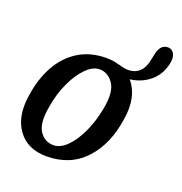

<svg xmlns="http://www.w3.org/2000/svg" viewBox="-109 -665 730 770"><g transform="rotate(20 256.0 -280.0)"><path d="M263.5 -444.5Q292.5 -444.5 317.5 -436.5Q321 -436.5 325 -435Q364.5 -422.5 392.5 -436.2Q420.5 -450 430.5 -488.5L438 -523.5Q447.5 -570.5 482 -569Q499 -568 507.2 -551Q515.5 -534 508 -505Q496 -457.5 460.8 -429.5Q425.5 -401.5 379 -396Q428.5 -338 412.5 -239.5Q396.5 -126 333.8 -58.8Q271 8.5 170.5 8.5Q89 8.5 48 -47.8Q7 -104 21.5 -196.5Q31.5 -268.5 62 -324.5Q92.5 -380.5 143.2 -412.5Q194 -444.5 263.5 -444.5ZM181 -43Q211 -43 239.2 -71.8Q267.5 -100.5 289 -147.5Q310.5 -194.5 320.5 -250Q335 -324 311.8 -358.2Q288.5 -392.5 253 -392.5Q224 -392.5 195.2 -363.5Q166.5 -334.5 144.8 -287.5Q123 -240.5 114 -186Q99.5 -111 121.2 -77Q143 -43 181 -43Z"/></g></svg>

Font: Fraunces 144pt SuperSoft
Style: Italic
Weight: 400
Italic angle: -16°
Version: Version 1.000;[b76b70a41]